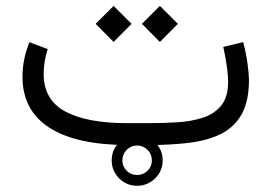

<svg xmlns="http://www.w3.org/2000/svg" viewBox="-20 -485 908 642"><path d="M353.5 51.3Q353.5 16.1 378.4 -9Q403.3 -34.2 438.5 -34.2Q473.6 -34.2 498.8 -9Q523.9 16.1 523.9 51.3Q523.9 86.4 498.8 111.3Q473.6 136.2 438.5 136.2Q403.3 136.2 378.4 111.3Q353.5 86.4 353.5 51.3ZM389.2 51.3Q389.2 71.8 403.6 85.9Q418 100.1 438.5 100.1Q459 100.1 473.4 85.9Q487.8 71.8 487.8 51.3Q487.8 30.8 473.4 16.1Q459 1.5 438.5 1.5Q418 1.5 403.6 16.1Q389.2 30.8 389.2 51.3ZM476.1 0H410.2Q235.4 0 145.3 -57.9Q55.2 -115.7 55.2 -229Q55.2 -259.3 61.3 -288.1Q67.4 -316.9 78.6 -343.8L139.6 -320.8Q126 -280.3 126 -236.3Q126.5 -150.9 198.5 -112.1Q270.5 -73.2 405.3 -73.2H472.7Q522 -73.2 570.1 -75.9Q618.2 -78.6 657.2 -91.1Q696.3 -103.5 719.5 -131.8Q742.7 -160.2 742.7 -211.4Q742.7 -254.9 726.6 -328.1L793 -344.2Q802.7 -309.1 807.6 -272.2Q812.5 -235.4 812.5 -218.8Q812.5 -147 788.3 -103.5Q764.2 -60.1 719.5 -37.6Q674.8 -15.1 613 -7.6Q551.3 0 476.1 0ZM454.6 -405.3 514.6 -465.3 574.7 -405.3 514.6 -344.7ZM299.8 -405.3 359.9 -465.3 419.9 -405.3 359.9 -344.7Z"/></svg>

Font: Vazir Light WOL
Style: Light-WOL
Weight: 300
Designer: Saber Rastikerdar
Foundry: Saber Rastikerdar
Version: Version 30.0.0